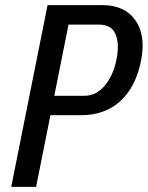

<svg xmlns="http://www.w3.org/2000/svg" viewBox="-20 -731 578 751"><path d="M310.5 -356.4Q356.4 -356.4 389.6 -396Q422.9 -435.5 435.5 -498Q448.2 -560.5 431.6 -597.7Q416 -634.8 366.2 -634.8H248L192.4 -356.4ZM381.3 -710.9Q467.8 -710.9 509.8 -651.4Q551.8 -591.8 531.2 -491.2Q510.7 -390.6 450.2 -335Q389.6 -280.3 295.4 -280.3H177.2L121.1 0H23.9L166 -710.9Z"/></svg>

Font: RobotoCondensed-Italic
Style: Italic
Weight: 400
Designer: Google
Version: Version 1.200311; 2013